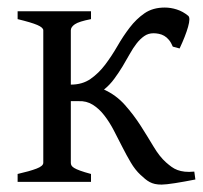

<svg xmlns="http://www.w3.org/2000/svg" viewBox="-20 -484 540 511"><path d="M222.2 -454.1V-433.1Q189.9 -426.8 179.2 -419.4Q168.5 -412.1 168.5 -403.3V-258.8Q199.2 -258.8 220.9 -273.9Q242.7 -289.1 260 -312Q277.3 -335 292.5 -361.3Q307.6 -387.7 325.2 -410.6Q342.8 -433.6 364.7 -448.7Q386.7 -463.9 418.5 -463.9Q434.6 -463.9 450.7 -458.7Q466.8 -453.6 481 -441.9Q487.3 -436.5 480.5 -412.4Q473.6 -388.2 458 -355L439.9 -359.9Q435.5 -370.6 429.7 -377.7Q423.8 -384.8 417 -388.7Q410.2 -392.6 402.8 -394Q395.5 -395.5 388.7 -395.5Q374.5 -395.5 363.8 -387.9Q353 -380.4 343.5 -368.2Q334 -356 325.2 -340.1Q316.4 -324.2 306.4 -307.6Q296.4 -291 284.4 -274.7Q272.5 -258.3 256.8 -245.6Q289.1 -231 312.5 -204.6Q335.9 -178.2 354.5 -149.2Q373 -120.1 388.9 -93.5Q404.8 -66.9 421.9 -51.8Q429.7 -44.9 436.8 -39.8Q443.8 -34.7 452.4 -31.5Q460.9 -28.3 471.7 -27.1Q482.4 -25.9 497.1 -27.3L500 -6.3Q485.8 -3.4 471.9 -1Q458 1.5 446 3.4Q434.1 5.4 424.6 6.3Q415 7.3 410.2 7.3Q399.9 7.3 392.3 5.6Q384.8 3.9 378.4 0.5Q372.1 -2.9 366.2 -7.8Q360.4 -12.7 354 -18.6Q339.8 -31.7 328.1 -51.5Q316.4 -71.3 305.2 -93.5Q293.9 -115.7 282.5 -137.7Q271 -159.7 257.3 -177.2Q243.7 -194.8 226.8 -205.3Q210 -215.8 189 -214.8H168.5V-50.8Q168.5 -46.9 170.2 -43.7Q171.9 -40.5 177.2 -37.1Q182.6 -33.7 193.4 -29.8Q204.1 -25.9 222.2 -21V0H26.9V-21Q59.1 -28.3 77.1 -35.2Q95.2 -42 95.2 -50.8V-403.3Q95.2 -410.6 79.3 -417.5Q63.5 -424.3 26.9 -433.1V-454.1Z"/></svg>

Font: Akkhara
Style: Regular
Weight: 400
Designer: J. Victor Gaultney
Version: Version 1.00 June 13, 2006, initial release